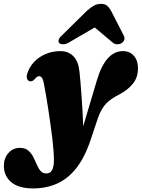

<svg xmlns="http://www.w3.org/2000/svg" viewBox="-134 -756 752 1020"><path d="M380 -327Q403 -405.5 437.8 -445Q472.5 -484.5 519 -484.5Q555.5 -484.5 577.2 -459.5Q599 -434.5 599 -393.5Q599 -343.5 570.8 -309.8Q542.5 -276 497.5 -253Q477 -242.5 460.2 -231.2Q443.5 -220 430 -206Q416.5 -192 405.8 -173Q395 -154 386 -128L349 -17.5Q317.5 78 272.5 135.8Q227.5 193.5 169.5 219.2Q111.5 245 41.5 245Q-34.5 245 -74 212Q-113.5 179 -113.5 123.5Q-113.5 85 -89.5 57.2Q-65.5 29.5 -28.5 29.5Q-1 29.5 15.2 43Q31.5 56.5 42 76.8Q52.5 97 61 117.5Q69.5 138 81.2 151.8Q93 165.5 111.5 165.5Q120.5 165.5 128.2 162Q136 158.5 141.2 150.2Q146.5 142 149.5 128Q152.5 114 152.5 93Q152.5 72 150.2 42.5Q148 13 143.8 -22Q139.5 -57 134.2 -95.2Q129 -133.5 123 -172Q117 -210.5 111 -246.5Q105 -282.5 99 -313Q95.5 -333 88.8 -342.2Q82 -351.5 74 -351.5Q69 -351.5 63.2 -348Q57.5 -344.5 49 -334Q43 -327.5 36.5 -325.2Q30 -323 23.5 -324.5Q16 -326 10.5 -335.8Q5 -345.5 11 -365.5Q21 -398.5 45.8 -425.5Q70.5 -452.5 107.2 -468.5Q144 -484.5 187 -484.5Q228.5 -484.5 255.2 -458Q282 -431.5 288 -377.5Q291 -352 293.8 -316.8Q296.5 -281.5 299.5 -241.2Q302.5 -201 304.8 -159.5Q307 -118 308.2 -79.2Q309.5 -40.5 310 -8.5L286 -11ZM427.5 -644H329L464.5 -530Q475.5 -520.5 489.2 -520.8Q503 -521 513 -527.5Q522.5 -534 526.2 -544.8Q530 -555.5 522.5 -569L455.5 -699.5Q446 -716.5 434.5 -726Q423 -735.5 402.5 -735.5Q381.5 -735.5 364.8 -726Q348 -716.5 328.5 -699.5L196 -569Q180.5 -555.5 177.8 -544.8Q175 -534 180 -527.5Q187 -521 200.8 -520.8Q214.5 -520.5 231.5 -530Z"/></svg>

Font: Fraunces Black
Style: Italic
Weight: 900
Italic angle: -16°
Version: Version 1.000;[b76b70a41]